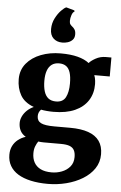

<svg xmlns="http://www.w3.org/2000/svg" viewBox="-70 -913 776 1230"><g transform="rotate(5 318.0 -298.0)"><path d="M285 270Q223.5 270 175.2 259.2Q127 248.5 93.2 227.8Q59.5 207 41.8 176.2Q24 145.5 24 105Q24 73 36.2 48.5Q48.5 24 70 7.2Q91.5 -9.5 118.5 -18Q94 -32.5 83 -54.5Q72 -76.5 72 -103.5Q72 -125 82 -146Q92 -167 110.2 -184.5Q128.5 -202 153 -213Q92 -235.5 66.8 -280.2Q41.5 -325 41.5 -382.5Q41.5 -441.5 76.2 -483.5Q111 -525.5 168.8 -547.8Q226.5 -570 295.5 -570Q360 -570 405 -558.2Q450 -546.5 478.5 -524Q490.5 -539 520.2 -555.5Q550 -572 585 -572H621V-450H521.5Q525 -442 527 -432.8Q529 -423.5 530.2 -413.8Q531.5 -404 531.5 -393Q532 -333 503.2 -288Q474.5 -243 418.8 -218Q363 -193 281.5 -193Q259 -193 238.8 -194.8Q218.5 -196.5 201 -200Q192 -190.5 187.8 -180.5Q183.5 -170.5 183.5 -157Q183.5 -126.5 208.8 -113.5Q234 -100.5 294.5 -100.5H397.5Q467 -100.5 514 -84Q561 -67.5 585 -33.8Q609 0 609 51.5Q609 103 581.8 143.5Q554.5 184 508 212.2Q461.5 240.5 403.8 255.2Q346 270 285 270ZM303.5 194.5Q337 194.5 368.5 182.5Q400 170.5 420.8 146Q441.5 121.5 441.5 84Q441.5 56.5 432.5 39.8Q423.5 23 403 15.2Q382.5 7.5 347.5 7.5H237.5Q228 7.5 218.8 6.8Q209.5 6 201 5Q191.5 18.5 184 37.5Q176.5 56.5 176.5 82Q176.5 116 190.2 141.2Q204 166.5 232 180.5Q260 194.5 303.5 194.5ZM291.5 -260.5Q336 -260.5 353.5 -294Q371 -327.5 371 -383Q371 -426 362.5 -453Q354 -480 336.2 -492.8Q318.5 -505.5 291 -505.5Q262.5 -505.5 243.8 -491.8Q225 -478 215.5 -451.8Q206 -425.5 206 -387Q206 -347 214.8 -318.5Q223.5 -290 242.2 -275.2Q261 -260.5 291.5 -260.5ZM298 -640Q263.5 -640 241.5 -660.8Q219.5 -681.5 220 -721Q220.5 -758.5 236.8 -790Q253 -821.5 273 -842Q293 -862.5 304.5 -866.5H306.5L358 -852L360 -844.5Q349 -840 342.2 -820.2Q335.5 -800.5 335.5 -782.5Q335.5 -767 341.8 -759.5Q348 -752 354.5 -747Q362.5 -741.5 369.8 -730Q377 -718.5 377 -699.5Q377 -676.5 364.2 -663.5Q351.5 -650.5 334 -645.2Q316.5 -640 301.5 -640Z"/></g></svg>

Font: Merriweather Light 18pt Black
Style: Regular
Weight: 900
Version: Version 2.100